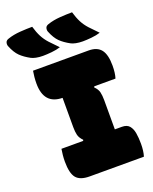

<svg xmlns="http://www.w3.org/2000/svg" viewBox="-233 -1038 904 1132"><g transform="rotate(-20 218.5 -472.5)"><path d="M112 -945Q123 -907 137 -880Q151 -853 172.5 -829.5Q194 -806 224 -776Q200 -768 168 -765Q136 -762 114 -762Q90 -762 71 -766Q52 -770 41 -776Q4 -796 -19.5 -819Q-43 -842 -61 -887Q-65 -898 -61.5 -910Q-58 -922 -42 -927Q-7 -939 35.5 -942Q78 -945 112 -945ZM362 -945Q373 -907 387 -880Q401 -853 422.5 -829.5Q444 -806 474 -776Q450 -768 418 -765Q386 -762 364 -762Q340 -762 321 -766Q302 -770 291 -776Q254 -796 230.5 -819Q207 -842 189 -887Q185 -898 188.5 -910Q192 -922 208 -927Q243 -939 285.5 -942Q328 -945 362 -945ZM469 0H129Q69 0 45 -29.5Q21 -59 21 -132Q21 -152 23 -172.5Q25 -193 28 -210H164L167 -216Q147 -236 142 -256.5Q137 -277 137 -306V-490Q21 -491 21 -622Q21 -642 23 -662.5Q25 -683 28 -700H377Q430 -700 454.5 -668.5Q479 -637 479 -568Q479 -522 469 -490H336L333 -484Q353 -465 358 -444Q363 -423 363 -394V-210H407Q439 -210 454 -192Q469 -174 474 -144.5Q479 -115 479 -78Q479 -32 469 0Z"/></g></svg>

Font: Recursive Sn Csl St XBk
Style: Regular
Weight: 1000
Version: Version 1.079;hotconv 1.0.112;makeotfexe 2.5.65598; ttfautoh